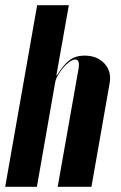

<svg xmlns="http://www.w3.org/2000/svg" viewBox="-43 -719 465 739"><path d="M176 -429Q202 -471 225.5 -488Q249 -505 282 -505Q331 -505 359 -474.5Q387 -444 379 -399L309 0H179L258 -447Q267 -490 247 -490Q237 -490 224.5 -481Q212 -472 200.5 -458.5Q189 -445 180 -429.5Q171 -414 169 -400L99 0H-23L100 -699H222L174 -429Z"/></svg>

Font: Moniqa Black Ita Display
Style: Italic
Weight: 900
Italic angle: -10°
Designer: Rajesh Rajput
Foundry: Rajesh Rajput
Version: Version 1.000